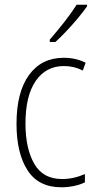

<svg xmlns="http://www.w3.org/2000/svg" viewBox="-20 -784 406 814"><path d="M240 10Q143 10 96.5 -62.5Q50 -135 50 -259Q50 -393 103 -466Q156 -539 250 -539Q302 -539 343 -518L331 -485Q294 -504 251 -504Q175 -504 131.5 -441Q88 -378 88 -260Q88 -155 125 -90Q162 -25 243 -25Q292 -25 340 -46V-11Q320 -1 293.5 4.5Q267 10 240 10ZM349 -757Q333 -734 309.5 -706Q286 -678 261 -651.5Q236 -625 215 -606H191V-616Q223 -653 252.5 -690.5Q282 -728 305 -764H349Z"/></svg>

Font: Noto Sans Gujarati UI Condensed ExtraLight
Style: Regular
Weight: 200
Width: 3
Designer: Jelle Bosma - Monotype Design Team, Universal Thirst
Foundry: Monotype Imaging Inc.
Version: Version 2.106; ttfautohint (v1.8.4.7-5d5b)